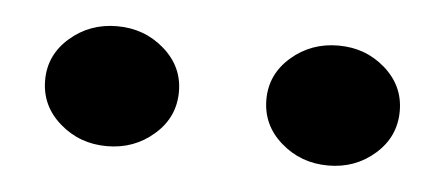

<svg xmlns="http://www.w3.org/2000/svg" viewBox="-27 -758 514 222"><g transform="rotate(5 230.0 -647.5)"><path d="M358.9 -577.6Q327.1 -577.6 304.2 -597.7Q281.2 -617.7 281.2 -647.5Q281.2 -676.8 304.2 -696.8Q327.1 -716.8 358.9 -716.8Q390.6 -716.8 413.3 -696.8Q436 -676.8 436 -647.5Q436 -617.7 413.3 -597.7Q390.6 -577.6 358.9 -577.6ZM102.1 -577.6Q70.3 -577.6 47.4 -597.7Q24.4 -617.7 24.4 -647.5Q24.4 -676.8 47.4 -696.8Q70.3 -716.8 102.1 -716.8Q133.8 -716.8 156.7 -696.8Q179.7 -676.8 179.7 -647.5Q179.7 -617.7 156.7 -597.7Q133.8 -577.6 102.1 -577.6Z"/></g></svg>

Font: Heebo Black
Style: Regular
Weight: 900
Designer: Oded Ezer
Foundry: Ezer Type House
Version: Version 3.100